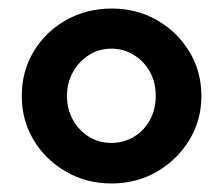

<svg xmlns="http://www.w3.org/2000/svg" viewBox="-20 -731 523 450"><path d="M241 -301Q183 -301 135 -328.5Q87 -356 59 -402.5Q31 -449 31 -506Q31 -564 59 -610.5Q87 -657 135 -684Q183 -711 242 -711Q300 -711 347.5 -684Q395 -657 423.5 -610.5Q452 -564 452 -506Q452 -449 423.5 -402.5Q395 -356 347.5 -328.5Q300 -301 241 -301ZM241 -396Q270 -396 294 -410.5Q318 -425 331.5 -450Q345 -475 345 -506Q345 -538 331.5 -562.5Q318 -587 294 -602Q270 -617 241 -617Q212 -617 188.5 -602Q165 -587 151 -562Q137 -537 137 -506Q137 -475 151 -450Q165 -425 188.5 -410.5Q212 -396 241 -396Z"/></svg>

Font: Red Hat Display ExtraBold
Style: Regular
Weight: 800
Designer: Pentagram, MCKL
Foundry: Pentagram, MCKL
Version: Version 1.023